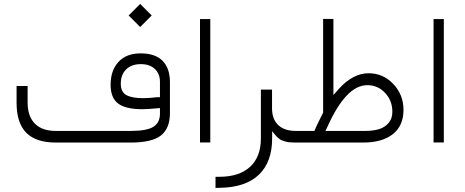

<svg xmlns="http://www.w3.org/2000/svg" viewBox="-20 -718 2340 967"><path d="M627.9 -640.1 686 -698.2 744.1 -640.1 686 -582ZM537.1 -291Q537.1 -363.3 576.7 -406.2Q616.2 -449.2 688.5 -449.2Q762.2 -449.2 799.1 -411.4Q835.9 -373.5 835.9 -304.7V-148.9Q835.9 -71.8 790.8 -35.9Q745.6 0 637.7 0H261.7Q161.1 0 112.3 -49.3Q63.5 -98.6 63.5 -201.2V-284.7H119.1V-201.7Q119.1 -132.3 155.5 -95.5Q191.9 -58.6 260.3 -58.6H639.2Q718.8 -58.6 752.2 -79.3Q785.6 -100.1 785.6 -145.5V-157.7V-173.8L769.5 -172.4Q722.7 -168 696.3 -168Q612.3 -168 574.7 -196.8Q537.1 -225.6 537.1 -291ZM689.5 -395Q642.6 -395 615.5 -368.7Q588.4 -342.3 588.4 -296.4Q588.4 -253.9 616.9 -238.8Q645.5 -223.6 700.2 -223.6Q732.4 -223.6 771 -228.5H785.6V-243.2V-306.2Q785.6 -346.2 760 -370.6Q734.4 -395 689.5 -395Z M987.3 -622.1H1039.1V-0.5H987.3Z M1476.6 0H1469.7Q1452.6 0 1439.2 -1.2Q1425.8 -2.4 1415 -5.9Q1404.3 -9.3 1397.7 -12Q1391.1 -14.6 1383.5 -21.2Q1376 -27.8 1372.6 -31.2Q1369.1 -34.7 1361.6 -43.9Q1354 -53.2 1350.6 -57.1V-23.9V-21Q1350.6 98.1 1283.7 162.1Q1216.8 226.1 1085.9 228L1065.4 228.5V172.4H1085Q1184.6 172.4 1239.3 122.3Q1293.9 72.3 1293.9 -20.5V-266.6H1350.1V-172.4Q1350.1 -117.7 1381.3 -88.1Q1412.6 -58.6 1469.7 -58.6H1477.1Q1489.3 -58.6 1489.3 -32.7V-27.3Q1489.3 -16.1 1486.1 -8.1Q1482.9 0 1476.6 0Z M1472.7 -58.6H1553.7H1563.5L1567.4 -67.9Q1573.7 -84 1606 -147.9L1607.4 -150.9V-154.3V-622.6H1659.2V-277.8V-239.3L1684.6 -268.1Q1756.8 -349.1 1836.4 -349.1Q1909.7 -349.1 1960.9 -294.9Q2012.2 -240.7 2012.2 -164.6Q2012.2 -84.5 1958.3 -42.2Q1904.3 0 1808.6 0H1473.1Q1460.4 0 1460.4 -27.3V-32.7Q1460.4 -58.6 1472.7 -58.6ZM1956.1 -154.8Q1956.1 -211.4 1919.4 -250.2Q1882.8 -289.1 1831.1 -289.1Q1775.4 -289.1 1725.3 -235.8Q1675.3 -182.6 1628.9 -79.1L1619.1 -58.6H1642.1H1818.4Q1857.9 -58.6 1887.5 -67.1Q1917 -75.7 1936.5 -97.9Q1956.1 -120.1 1956.1 -154.8Z M2163.6 -622.1H2215.3V-0.5H2163.6Z"/></svg>

Font: Shabnam Thin FD
Style: Thin-FD
Weight: 100
Foundry: DejaVu fonts team - Redesigned by Saber Rastikerdar - Based on Vazir font
Version: Version 5.0.0